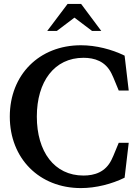

<svg xmlns="http://www.w3.org/2000/svg" viewBox="-20 -946 707 980"><path d="M30 -351C30 -137 181 14 393 14C470 14 551 -7 616 -39L637 -217H586C573 -188 563 -158 549 -130C518 -67 462 -50 406 -50C257 -50 168 -172 168 -351C168 -529 257 -651 406 -651C462 -651 518 -634 549 -571C563 -543 573 -513 586 -484H637L616 -662C551 -694 470 -715 393 -715C181 -715 30 -565 30 -351ZM221 -788H270L360 -856L450 -788H497L394 -926H325Z"/></svg>

Font: LT Superior Serif Semibold
Style: Regular
Weight: 600
Designer: Daniel Lyons
Foundry: LyonsType
Version: Version 2.120;FEAKit 1.0